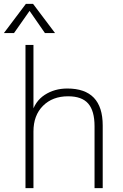

<svg xmlns="http://www.w3.org/2000/svg" viewBox="-43 -967 633 987"><path d="M88 0V-736H129V-400L119 -381Q136 -446 186.5 -479Q237 -512 303 -512Q485 -512 485 -322V0H443V-318Q443 -397 410.5 -434.5Q378 -472 307 -472Q227 -472 178 -423Q129 -374 129 -291V0ZM29 -797H-23L90 -947H127L240 -797H188L109 -911Z"/></svg>

Font: Muli ExtraLight
Style: Regular
Weight: 250
Designer: Vernon Adams
Foundry: Vernon Adams
Version: Version 2.100; ttfautohint (v1.8.1.43-b0c9)